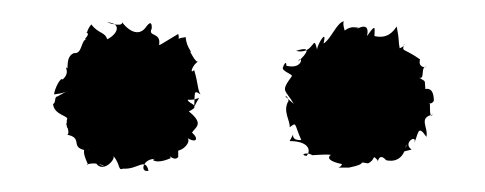

<svg xmlns="http://www.w3.org/2000/svg" viewBox="-20 -675 457 181"><path d="M249 -584C252 -586 253 -573 252 -580C246 -570 254 -561 253 -555C260 -560 257 -559 264 -543C250 -542 261 -556 253 -542C270 -542 274 -534 269 -528C262 -529 269 -532 274 -529C272 -528 285 -530 292 -529C286 -525 296 -521 305 -520C297 -528 307 -520 299 -517H309C329 -521 315 -523 327 -521C335 -525 330 -530 336 -524C336 -518 336 -533 344 -524C344 -524 360 -519 363 -539C364 -533 353 -530 368 -534C358 -541 377 -551 369 -537C375 -548 373 -559 382 -546C384 -555 374 -564 388 -567C384 -562 386 -579 385 -577C375 -580 386 -574 389 -580C389 -594 381 -591 381 -591C380 -601 382 -597 375 -602C381 -599 376 -613 382 -612C380 -611 374 -612 376 -619C359 -631 359 -625 361 -634C362 -629 350 -629 357 -628C355 -639 357 -634 354 -650C351 -646 346 -638 333 -641C333 -648 335 -654 326 -641C330 -659 310 -643 318 -649C312 -649 310 -652 296 -639C311 -644 302 -647 304 -655C297 -653 292 -638 285 -634C289 -650 278 -631 279 -628C275 -645 277 -623 259 -627C274 -632 270 -625 261 -617C265 -625 267 -609 250 -613C250 -619 247 -613 247 -612C244 -608 257 -605 255 -603C244 -588 249 -591 257 -577ZM34 -584C31 -584 33 -578 30 -577C31 -566 46 -566 43 -562C42 -550 46 -555 42 -559C49 -543 38 -550 47 -547C57 -543 46 -535 63 -533C64 -536 64 -530 61 -537C55 -531 66 -517 62 -520C75 -524 86 -513 70 -522C76 -511 89 -524 87 -528C94 -519 91 -514 96 -516C110 -515 117 -527 120 -514C111 -512 115 -527 128 -525C120 -526 126 -519 141 -526C138 -531 144 -522 148 -527V-533C156 -535 161 -544 155 -546C165 -539 168 -544 161 -550C164 -555 173 -558 158 -570C171 -576 157 -577 157 -581C170 -580 170 -589 163 -574C164 -587 162 -591 169 -586C166 -591 167 -596 163 -609C158 -604 162 -615 167 -617C164 -615 158 -630 159 -626C162 -626 156 -629 155 -640C140 -638 151 -634 148 -643C130 -632 130 -632 130 -633C132 -645 119 -640 123 -648C123 -648 124 -658 118 -650C112 -641 103 -644 95 -654C96 -650 86 -652 81 -654C96 -653 90 -642 81 -638C79 -645 73 -643 66 -652C60 -644 64 -644 60 -645C68 -643 56 -637 62 -638C56 -638 58 -624 50 -625C41 -622 45 -608 43 -611C40 -613 47 -607 39 -600C37 -603 31 -590 31 -586C39 -587 41 -588 43 -589Z"/></svg>

Font: Charger Distortion
Style: 1
Weight: 400
Designer: Jasper
Foundry: Cannot Into Space Fonts
Version: Version 0.98